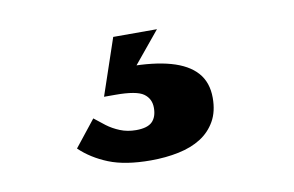

<svg xmlns="http://www.w3.org/2000/svg" viewBox="-43 -74 636 415"><g transform="rotate(-10 275.0 133.5)"><path d="M321 -5 251 80 246 64Q301 64 338.5 74.5Q376 85 395 106.5Q414 128 414 162Q414 192 402 213Q390 234 369.5 247Q349 260 320.5 266Q292 272 259 272Q203 272 167 257.5Q131 243 106 219L152 161Q163 170 175.5 179.5Q188 189 204 195.5Q220 202 239 202Q264 202 274.5 191.5Q285 181 285 161Q285 141 269.5 130Q254 119 208 119H183L225 -5Z"/></g></svg>

Font: Roboto Serif ExtraBold
Style: Regular
Weight: 800
Designer: Greg Gazdowicz
Foundry: Commercial Type
Version: Version 1.008